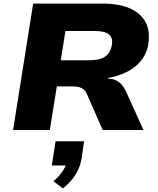

<svg xmlns="http://www.w3.org/2000/svg" viewBox="-20 -725 884 1071"><path d="M53 0 165 -705H552Q646 -705 707.5 -677Q769 -649 794.5 -596.5Q820 -544 805 -466Q793 -416 762 -380.5Q731 -345 684.5 -322.5Q638 -300 580 -289L585 -286L611 -283Q631 -277 648.5 -263Q666 -249 682 -217L780 0H553L463 -204Q456 -218 446 -226.5Q436 -235 421 -239Q406 -243 382 -243H297L258 0ZM319 -389H479Q537 -389 566 -409Q595 -429 603 -469Q612 -511 589.5 -531.5Q567 -552 510 -552H345ZM331 326 278 286Q312 257 331 227.5Q350 198 353 175L382 198H269L290 63H449L435 160Q427 207 401.5 248.5Q376 290 331 326Z"/></svg>

Font: Nunito Sans 7pt SemiExpanded Black
Style: Italic
Weight: 900
Width: 6
Italic angle: -9°
Designer: Vernon Adams
Foundry: Vernon Adams
Version: Version 3.101;gftools[0.9.27]